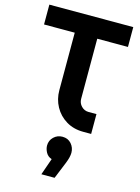

<svg xmlns="http://www.w3.org/2000/svg" viewBox="-147 -780 856 1178"><g transform="rotate(15 281.5 -191.0)"><path d="M418 0Q356 0 309 -28.5Q262 -57 236 -104.5Q210 -152 210 -209V-574H15V-700H548V-574H353V-192Q353 -165 372 -145.5Q391 -126 418 -126H468V0ZM237 318 274 212Q249 204 237 182Q225 160 225 138Q225 106 248 84Q271 62 303 62Q339 62 360 86.5Q381 111 381 143Q381 170 365 210L321 318Z"/></g></svg>

Font: MuseoModerno Thin SemiBold
Style: Regular
Weight: 600
Version: Version 1.003